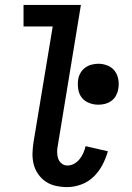

<svg xmlns="http://www.w3.org/2000/svg" viewBox="-20 -755 540 783"><path d="M254 8Q231 8 208 3Q185 -2 167 -14Q149 -26 136 -44.5Q123 -63 117.5 -84.5Q112 -106 112.5 -129.5Q113 -153 117 -177L195 -647H76V-735H310L216 -163Q213 -149 213 -135Q213 -121 217 -109Q221 -97 231 -88.5Q241 -80 255 -80Q269 -80 282 -87Q295 -94 304.5 -106Q314 -118 320 -131.5Q326 -145 329 -159L420 -138Q412 -110 398 -83Q384 -56 362 -34.5Q340 -13 311 -2.5Q282 8 254 8ZM381 -328Q361 -328 342.5 -335.5Q324 -343 313 -357.5Q302 -372 299 -392Q296 -412 299 -432Q301 -445 308.5 -458Q316 -471 328 -479.5Q340 -488 354 -491.5Q368 -495 381 -495Q401 -495 419 -487.5Q437 -480 448 -465.5Q459 -451 462.5 -431Q466 -411 462 -391Q460 -378 453 -365Q446 -352 434 -343.5Q422 -335 408.5 -331.5Q395 -328 381 -328Z"/></svg>

Font: Iosevka Curly Slab Semibold
Style: Italic
Weight: 600
Italic angle: -9°
Monospace: yes
Designer: Belleve Invis
Foundry: Belleve Invis
Version: Version 22.1.2; ttfautohint (v1.8.4)